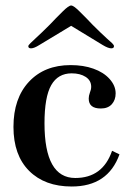

<svg xmlns="http://www.w3.org/2000/svg" viewBox="-20 -669 471 699"><path d="M241 10Q143 10 86 -47Q29 -104 29 -207Q29 -311 85.5 -371.5Q142 -432 237 -432Q284 -432 320 -419Q357 -406 379 -381.5Q401 -357 401 -329Q401 -305 387 -289.5Q373 -274 347 -274Q303 -274 303 -310Q303 -320 307 -331Q312 -343 312 -353Q312 -376 292 -389Q272 -402 241 -402Q191 -402 166.5 -359Q142 -316 142 -220Q142 -21 254 -21Q354 -21 388 -120L415 -107Q373 10 241 10ZM93 -493Q83 -493 83 -501Q83 -504 91 -512Q102 -523 109 -529Q131 -549 161 -579L184 -603L208 -627Q230 -649 239 -649Q248 -649 270 -627L294 -603L317 -579Q347 -549 369 -529Q383 -517 388 -512Q395 -505 395 -501Q395 -493 385 -493Q374 -493 354 -505L239 -575L123 -505Q104 -493 93 -493Z"/></svg>

Font: UnnaMedium
Style: Regular
Weight: 500
Designer: Jorge de Buen Unna
Foundry: Omnibus-Type
Version: Version 2.008;hotconv 1.0.109;makeotfexe 2.5.65596